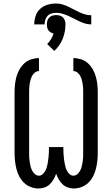

<svg xmlns="http://www.w3.org/2000/svg" viewBox="-20 -1066 640 1094"><path d="M401 8Q383 8 366 2Q349 -4 336.5 -16Q324 -28 315 -43.5Q306 -59 300 -76Q294 -59 285 -43.5Q276 -28 263.5 -16Q251 -4 234 2Q217 8 199 8Q177 8 155 -0.5Q133 -9 116.5 -25Q100 -41 89.5 -61.5Q79 -82 73.5 -104Q68 -126 65.5 -149Q63 -172 63 -195V-540Q63 -563 65.5 -585.5Q68 -608 74 -629.5Q80 -651 91.5 -671Q103 -691 119.5 -706Q136 -721 158 -728Q180 -735 202 -735V-661Q190 -661 180 -653.5Q170 -646 164 -635.5Q158 -625 154.5 -613Q151 -601 149 -589Q147 -577 146.5 -564.5Q146 -552 146 -540V-195Q146 -182 146.5 -169.5Q147 -157 149 -144Q151 -131 154 -118.5Q157 -106 163 -94.5Q169 -83 179 -74Q189 -65 202 -65Q213 -65 222 -72.5Q231 -80 236.5 -89.5Q242 -99 245.5 -110Q249 -121 251 -132Q253 -143 254.5 -154Q256 -165 257 -176Q258 -187 258.5 -198Q259 -209 259 -221V-228H341V-221Q341 -209 341.5 -198Q342 -187 343 -176Q344 -165 345.5 -154Q347 -143 349 -132Q351 -121 354.5 -110Q358 -99 363.5 -89.5Q369 -80 378 -72.5Q387 -65 398 -65Q411 -65 421 -74Q431 -83 437 -94.5Q443 -106 446 -118.5Q449 -131 451 -144Q453 -157 453.5 -169.5Q454 -182 454 -195V-540Q454 -552 453.5 -564.5Q453 -577 451 -589Q449 -601 445.5 -613Q442 -625 436 -635.5Q430 -646 420 -653.5Q410 -661 398 -661V-735Q420 -735 442 -728Q464 -721 480.5 -706Q497 -691 508.5 -671Q520 -651 526 -629.5Q532 -608 534.5 -585.5Q537 -563 537 -540V-195Q537 -172 534.5 -149Q532 -126 526.5 -104Q521 -82 510.5 -61.5Q500 -41 483.5 -25Q467 -9 445 -0.5Q423 8 401 8ZM175 -927Q175 -951 183 -975Q191 -999 209 -1015.5Q227 -1032 251 -1039Q275 -1046 300 -1046Q318 -1046 335 -1041Q352 -1036 368 -1028.5Q384 -1021 400 -1012.5Q416 -1004 432 -996.5Q448 -989 465 -984Q482 -979 500 -979V-927Q482 -927 465 -932Q448 -937 432 -944.5Q416 -952 400 -960.5Q384 -969 368 -976Q352 -983 335 -988Q318 -993 300 -993Q287 -993 273.5 -989Q260 -985 251 -975.5Q242 -966 238 -953Q234 -940 234 -927ZM289 -776 249 -815Q261 -827 270.5 -842.5Q280 -858 285 -875Q277 -877 269 -881.5Q261 -886 256 -893Q251 -900 249 -909Q247 -918 247 -927Q247 -938 250 -948Q253 -958 260.5 -966Q268 -974 278.5 -977Q289 -980 300 -980Q311 -980 321.5 -977Q332 -974 339.5 -966Q347 -958 350 -948Q353 -938 353 -927Q353 -906 349 -885Q345 -864 337 -844.5Q329 -825 317 -807.5Q305 -790 289 -776Z"/></svg>

Font: Iosevka Slab Extended
Style: Regular
Weight: 400
Width: 7
Monospace: yes
Designer: Belleve Invis
Foundry: Belleve Invis
Version: Version 11.1.1; ttfautohint (v1.8.3)